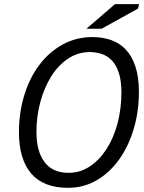

<svg xmlns="http://www.w3.org/2000/svg" viewBox="-20 -890 691 922"><path d="M71 -256Q71 -348 96 -431Q121 -514 167.5 -576.5Q214 -639 279.5 -675.5Q345 -712 425 -712Q473 -712 514 -697.5Q555 -683 584.5 -651.5Q614 -620 630.5 -570Q647 -520 647 -448Q647 -354 622 -270.5Q597 -187 552 -124Q507 -61 444.5 -24.5Q382 12 307 12Q189 12 130 -56.5Q71 -125 71 -256ZM155 -257Q155 -163 194 -111.5Q233 -60 309 -60Q365 -60 411.5 -91Q458 -122 492 -175Q526 -228 544.5 -298Q563 -368 563 -446Q563 -504 550 -542Q537 -580 515.5 -601.5Q494 -623 466.5 -631.5Q439 -640 411 -640Q354 -640 307 -608.5Q260 -577 226.5 -524Q193 -471 174 -401.5Q155 -332 155 -257ZM532 -870H648L643 -849L468 -752H395Z"/></svg>

Font: PT Sans
Style: Italic
Weight: 400
Italic angle: -12°
Designer: A.Korolkova, O.Umpeleva, V.Yefimov
Foundry: ParaType Ltd
Version: Version 2.003W OFL